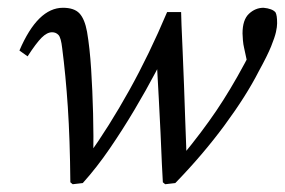

<svg xmlns="http://www.w3.org/2000/svg" viewBox="-20 -468 733 494"><path d="M161 1Q160 -110 154.5 -192.5Q149 -275 140 -344Q137 -371 130.5 -378Q124 -385 114 -385Q101 -385 87 -371Q73 -357 51 -323L30 -338Q77 -448 142 -448Q171 -448 184.5 -433.5Q198 -419 204 -386Q211 -345 214.5 -290Q218 -235 219.5 -176Q221 -117 220 -62L206 -66Q261 -143 312.5 -235.5Q364 -328 410 -437H446Q446 -432 447 -404Q448 -376 450 -334.5Q452 -293 453.5 -247.5Q455 -202 456.5 -161Q458 -120 459 -93Q460 -66 460 -62L449 -67Q500 -129 536.5 -183Q573 -237 609 -304Q614 -313 617.5 -320Q621 -327 625 -335L622 -280L608 -345Q606 -353 605 -364.5Q604 -376 604 -382Q604 -417 620.5 -432.5Q637 -448 658 -448Q669 -447 677 -444Q685 -441 689 -436Q691 -432 692 -425.5Q693 -419 693 -408Q693 -399 690 -385.5Q687 -372 677.5 -348.5Q668 -325 646 -285Q614 -222 558 -146Q502 -70 431 3L405 6L399 1Q398 -11 396.5 -46.5Q395 -82 393 -127Q391 -172 388.5 -215.5Q386 -259 384.5 -288.5Q383 -318 383 -322L420 -358Q404 -327 380 -281.5Q356 -236 326 -185.5Q296 -135 262.5 -86Q229 -37 193 3L167 6Z"/></svg>

Font: Lisu Bosa ExtraLight
Style: Italic
Weight: 200
Italic angle: -19°
Designer: David Morse, Annie Olsen, Victor Gaultney, Frank Grießhammer (Latin)
Foundry: SIL International
Version: Version 2.000